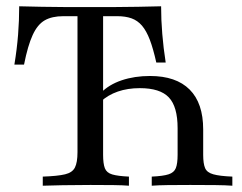

<svg xmlns="http://www.w3.org/2000/svg" viewBox="-20 -591 769 611"><path d="M116.1 0V-29Q163.7 -30.6 187.1 -36.3Q210.5 -41.9 218.5 -58.1Q226.6 -74.2 226.6 -106.5V-539.5H181.5Q145.2 -539.5 122.2 -526.2Q99.2 -512.9 83.9 -479.4Q68.5 -446 56.5 -385.5H25.8Q33.9 -434.7 37.5 -480.2Q41.1 -525.8 41.1 -571Q74.2 -570.2 112.9 -569.4Q151.6 -568.5 191.5 -568.5Q231.5 -568.5 267.7 -568.5Q300 -568.5 339.5 -568.5Q379 -568.5 419.4 -569.4Q459.7 -570.2 492.7 -571Q492.7 -527.4 496.4 -483.1Q500 -438.7 507.3 -391.9H477.4Q467.7 -435.5 456.9 -464.1Q446 -492.7 431.9 -509.3Q417.7 -525.8 398.4 -532.7Q379 -539.5 353.2 -539.5H308.1V-98.4Q308.1 -70.2 313.7 -55.6Q319.4 -41.1 337.1 -35.9Q354.8 -30.6 390.3 -29V0Q372.6 -1.6 340.7 -2Q308.9 -2.4 267.7 -2.4Q219.4 -2.4 179.4 -1.6Q139.5 -0.8 116.1 0ZM462.9 0V-29Q499.2 -30.6 516.5 -36.3Q533.9 -41.9 539.5 -56Q545.2 -70.2 545.2 -98.4V-183.1Q545.2 -251.6 517.3 -281Q489.5 -310.5 425 -310.5Q386.3 -310.5 354.8 -299.6Q323.4 -288.7 300.8 -267.7V-295.2Q326.6 -321.8 367.3 -335.5Q408.1 -349.2 457.3 -349.2Q540.3 -349.2 583.5 -306Q626.6 -262.9 626.6 -179V-98.4Q626.6 -70.2 632.7 -56Q638.7 -41.9 658.9 -36.3Q679 -30.6 719.4 -29V0Q699.2 -1.6 664.9 -2Q630.6 -2.4 585.5 -2.4Q546 -2.4 514.1 -2Q482.3 -1.6 462.9 0Z"/></svg>

Font: Playfair
Style: Regular
Weight: 400
Designer: Claus Eggers Sørensen
Foundry: Claus Eggers Sørensen
Version: Version 2.001;gftools[0.9.30]